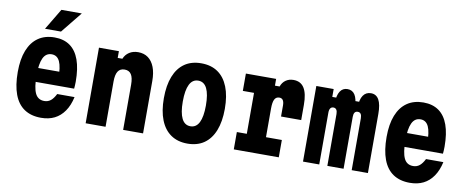

<svg xmlns="http://www.w3.org/2000/svg" viewBox="-72 -1190 3744 1538"><g transform="rotate(10 1800.0 -421.0)"><path d="M182 -370H452L393 -314Q393 -409 372.5 -453Q352 -497 307 -497Q260 -497 238 -450.5Q216 -404 216 -311Q216 -211 238 -164.5Q260 -118 312 -118Q342 -118 364 -135.5Q386 -153 405 -191H546Q531 -122 498.5 -75Q466 -28 419 -4.5Q372 19 309 19Q228 19 173 -18Q118 -55 90.5 -128.5Q63 -202 63 -311Q63 -415 91.5 -487Q120 -559 174.5 -596.5Q229 -634 307 -634Q382 -634 432.5 -598Q483 -562 508.5 -491Q534 -420 534 -314Q534 -295 533 -283Q532 -271 531 -257H182ZM218 -689 321 -861H487L348 -689Z M670 0V-615H832V-560H870Q884 -595 914.5 -614.5Q945 -634 986 -634Q1034 -634 1067.5 -609.5Q1101 -585 1119 -538.5Q1137 -492 1137 -426V0H975V-368Q975 -424 957.5 -451Q940 -478 904 -478Q867 -478 849.5 -451Q832 -424 832 -368V0Z M1500 19Q1421 19 1365.5 -19Q1310 -57 1281 -130Q1252 -203 1252 -307Q1252 -412 1281 -485Q1310 -558 1365 -596Q1420 -634 1500 -634Q1580 -634 1635 -596Q1690 -558 1719 -485Q1748 -412 1748 -307Q1748 -203 1719 -130Q1690 -57 1635 -19Q1580 19 1500 19ZM1500 -122Q1547 -122 1570.5 -169Q1594 -216 1594 -307Q1594 -399 1570.5 -446Q1547 -493 1500 -493Q1453 -493 1429.5 -446Q1406 -399 1406 -307Q1406 -216 1429.5 -169Q1453 -122 1500 -122Z M1865 -615H2111V-560H2149Q2161 -594 2187.5 -612.5Q2214 -631 2250 -631Q2309 -631 2337.5 -585.5Q2366 -540 2366 -449V-325H2202V-415Q2202 -472 2163 -472Q2136 -472 2124 -448.5Q2112 -425 2112 -374V-141H2241V0H1875V-141H1956V-474H1865Z M2438 -615H2579V-551H2661L2607 -507Q2608 -569 2629 -601.5Q2650 -634 2689 -634Q2729 -634 2749.5 -601.5Q2770 -569 2772 -505L2718 -550H2849L2794 -506Q2794 -568 2816.5 -601Q2839 -634 2880 -634Q2923 -634 2944.5 -596Q2966 -558 2966 -481V0H2834V-422Q2834 -445 2826 -457Q2818 -469 2801 -469Q2784 -469 2776 -457Q2768 -445 2768 -422V0H2636V-422Q2636 -445 2627.5 -457Q2619 -469 2603 -469Q2587 -469 2578.5 -457Q2570 -445 2570 -422V0H2438Z M3182 -370H3452L3393 -314Q3393 -409 3372.5 -453Q3352 -497 3307 -497Q3260 -497 3238 -450.5Q3216 -404 3216 -311Q3216 -211 3238 -164.5Q3260 -118 3312 -118Q3342 -118 3364 -135.5Q3386 -153 3405 -191H3546Q3531 -122 3498.5 -75Q3466 -28 3419 -4.5Q3372 19 3309 19Q3228 19 3173 -18Q3118 -55 3090.5 -128.5Q3063 -202 3063 -311Q3063 -415 3091.5 -487Q3120 -559 3174.5 -596.5Q3229 -634 3307 -634Q3382 -634 3432.5 -598Q3483 -562 3508.5 -491Q3534 -420 3534 -314Q3534 -295 3533 -283Q3532 -271 3531 -257H3182Z"/></g></svg>

Font: Martian Mono Condensed
Style: Bold
Weight: 700
Width: 3
Designer: Roman Shamin
Foundry: Evil Martians
Version: Version 1.000